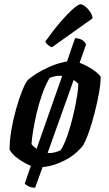

<svg xmlns="http://www.w3.org/2000/svg" viewBox="-20 -787 513 902"><path d="M224 -565Q214 -568 204.5 -576.5Q195 -585 193 -592Q229 -643 263 -682.5Q297 -722 322.5 -744.5Q348 -767 358 -767Q367 -767 380 -757Q393 -747 403.5 -731.5Q414 -716 415 -701ZM145 95Q128 95 114.5 88.5Q101 82 96 76L125 -8Q99 -18 68.5 -39Q38 -60 25 -84Q25 -128 33.5 -177Q42 -226 55 -272.5Q68 -319 82 -355Q96 -391 108 -408Q120 -421 148 -439Q176 -457 212 -473Q248 -489 284 -496Q287 -497 289.5 -497.5Q292 -498 295 -498Q304 -525 313.5 -553Q323 -581 333 -608Q359 -606 371 -595.5Q383 -585 384 -577L354 -492Q374 -485 396 -472.5Q418 -460 433.5 -447Q449 -434 453 -425Q453 -395 445 -350Q437 -305 424.5 -256.5Q412 -208 397.5 -166.5Q383 -125 369 -102Q333 -58 281 -32Q229 -6 180 -2ZM152 -88 272 -430Q269 -431 261 -431Q249 -431 237.5 -428.5Q226 -426 213 -421Q193 -387 177.5 -342.5Q162 -298 151.5 -252.5Q141 -207 135 -169Q129 -131 128 -110Q137 -98 152 -88ZM204 -69Q207 -68 214 -68Q224 -68 238 -71.5Q252 -75 264 -81Q275 -95 287 -124.5Q299 -154 310 -192.5Q321 -231 329.5 -270Q338 -309 343 -341.5Q348 -374 348 -393Q338 -404 326 -411Z"/></svg>

Font: Texturina SemiBold
Style: Italic
Weight: 600
Italic angle: -11°
Designer: Guillermo Torres Carreño
Foundry: Omnibus-Type
Version: Version 1.002; ttfautohint (v1.8.3)